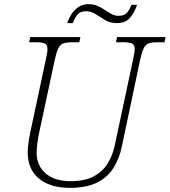

<svg xmlns="http://www.w3.org/2000/svg" viewBox="-20 -892 815 922"><path d="M315 10Q221 10 167 -34.5Q113 -79 113 -161Q113 -177 116.5 -205Q120 -233 127 -264L200 -606Q208 -640 208 -656Q208 -677 195.5 -683Q183 -689 156 -689H120L125 -714H366L361 -689H323Q299 -689 284 -683.5Q269 -678 260 -660Q251 -642 243 -605L170 -264Q162 -229 159 -201Q156 -173 156 -158Q156 -97 199 -59.5Q242 -22 318 -22Q388 -22 431 -45.5Q474 -69 497 -107Q520 -145 530 -189L619 -606Q622 -622 624.5 -635Q627 -648 627 -656Q627 -677 614 -683Q601 -689 575 -689H537L542 -714H775L770 -689H733Q709 -689 694 -683.5Q679 -678 670 -660Q661 -642 653 -605L565 -188Q553 -130 524.5 -85Q496 -40 445.5 -15Q395 10 315 10ZM541 -781Q509 -781 485 -795.5Q461 -810 439.5 -824Q418 -838 393 -838Q363 -838 350 -819.5Q337 -801 330 -781H303Q309 -801 322 -822Q335 -843 355.5 -857.5Q376 -872 405 -872Q430 -872 449 -863.5Q468 -855 484 -844Q500 -833 516 -824.5Q532 -816 550 -816Q578 -816 591 -832Q604 -848 611 -869H638Q628 -836 606 -808.5Q584 -781 541 -781Z"/></svg>

Font: Noto Serif ExtraLight
Style: Italic
Weight: 200
Italic angle: -12°
Designer: Monotype Design Team
Foundry: Monotype Imaging Inc.
Version: Version 2.014; ttfautohint (v1.8.4.7-5d5b)